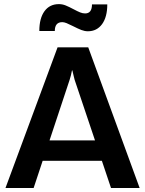

<svg xmlns="http://www.w3.org/2000/svg" viewBox="-20 -936 724 956"><path d="M252.9 -781.7H175.8Q175.8 -844.7 201.4 -880.1Q227.1 -915.5 273.4 -915.5Q290.5 -915.5 306.9 -908.9Q323.2 -902.3 346.2 -890.1Q366.2 -879.4 378.9 -874.3Q391.6 -869.1 403.8 -869.1Q438 -869.1 438 -914.1H514.2Q514.2 -851.6 488.3 -815.9Q462.4 -780.3 417.5 -780.3Q401.9 -780.3 385.3 -786.6Q368.7 -793 342.8 -806.2Q323.7 -815.9 311.5 -820.8Q299.3 -825.7 290 -825.7Q252.9 -825.7 252.9 -781.7ZM487.3 -135.3H192.4L147.5 0H7.3L266.6 -700.2H419.4L675.3 0H532.7ZM453.1 -236.8 351.6 -538.6Q349.6 -546.4 346.2 -560.3Q342.8 -574.2 340.3 -585.4H338.4Q337.4 -578.1 333 -560.5Q328.6 -543 326.7 -538.6L226.6 -236.8Z"/></svg>

Font: Selawik Semibold
Style: Regular
Weight: 600
Designer: Aaron Bell
Foundry: Microsoft Corporation
Version: Version 1.01